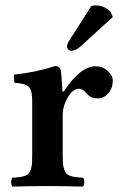

<svg xmlns="http://www.w3.org/2000/svg" viewBox="-20 -688 449 710"><path d="M211.9 -265.1V-120.1Q211.9 -98.6 212.6 -85.2Q213.4 -71.8 217.5 -61.5Q221.7 -51.3 225.3 -46.4Q229 -41.5 239.5 -37.8Q250 -34.2 259 -33.2Q268.1 -32.2 287.1 -30.8Q291.5 -26.4 291.5 -14.4Q291.5 -2.4 287.1 2Q207 0 155.8 0Q106 0 25.9 2Q21.5 -2.4 21.5 -14.4Q21.5 -26.4 25.9 -30.8Q44.4 -32.2 53.2 -33.2Q62 -34.2 72.3 -37.8Q82.5 -41.5 86.2 -46.4Q89.8 -51.3 93.8 -61.5Q97.7 -71.8 98.4 -85.2Q99.1 -98.6 99.1 -120.1V-311Q99.1 -341.3 94 -354.7Q88.9 -368.2 76.2 -373.8Q63.5 -379.4 34.2 -381.8Q32.7 -386.7 31.7 -397Q30.8 -407.2 32.2 -412.1Q109.9 -419.9 184.1 -443.8Q200.2 -443.8 204.1 -429.2Q207 -420.9 210.9 -352.1Q210.9 -350.1 212.9 -349.4Q214.8 -348.6 216.8 -351.1Q277.8 -442.9 333 -442.9Q359.9 -442.9 378.4 -425.8Q397 -408.7 397 -389.2Q397 -362.3 380.6 -343.3Q364.3 -324.2 342.8 -324.2Q314.5 -324.2 299.8 -342.8Q286.1 -359.9 272.9 -359.9Q249 -359.9 230.5 -327.6Q211.9 -295.4 211.9 -265.1ZM317.9 -666Q323.7 -668 333 -668Q366.7 -668 389.2 -644L397 -625L278.8 -517.1Q259.3 -500 243.2 -500Q237.8 -500 232.9 -504.6Q228 -509.3 228 -514.2Q228 -526.4 236.8 -539.1Z"/></svg>

Font: Common Serif SemiBold
Style: Regular
Weight: 600
Designer: Philipp H. Poll, Khaled Hosny
Foundry: Stefan Peev, Context Ltd.
Version: Version 1.026